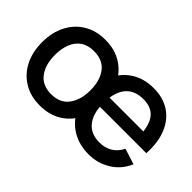

<svg xmlns="http://www.w3.org/2000/svg" viewBox="-81 -859 1177 1177"><g transform="rotate(45 507.5 -270.0)"><path d="M728 15Q647.5 15 586.8 -20.2Q526 -55.5 492.2 -118.8Q458.5 -182 458.5 -265.5Q458.5 -354 491.8 -419Q525 -484 584.5 -519.5Q644 -555 723 -555Q805.5 -555 863.5 -516.8Q921.5 -478.5 950.2 -408Q979 -337.5 973 -240.5H868.5V-278.5Q867.5 -372.5 832.8 -417.5Q798 -462.5 727 -462.5Q648.5 -462.5 609 -413Q569.5 -363.5 569.5 -270Q569.5 -181 609 -132.2Q648.5 -83.5 723 -83.5Q772 -83.5 807.8 -105.8Q843.5 -128 863.5 -169.5L966 -137Q934.5 -64.5 870.5 -24.8Q806.5 15 728 15ZM535.5 -240.5V-322H921V-240.5ZM304.5 15Q223.5 15 164 -21.5Q104.5 -58 72.2 -122.2Q40 -186.5 40 -270.5Q40 -355 73 -419.2Q106 -483.5 165.5 -519.2Q225 -555 304.5 -555Q385.5 -555 445 -518.5Q504.5 -482 537 -418Q569.5 -354 569.5 -270.5Q569.5 -186 536.8 -121.8Q504 -57.5 444.5 -21.2Q385 15 304.5 15ZM304.5 -83.5Q382 -83.5 420.2 -135.8Q458.5 -188 458.5 -270.5Q458.5 -355 419.8 -405.8Q381 -456.5 304.5 -456.5Q252 -456.5 218 -432.8Q184 -409 167.5 -367.2Q151 -325.5 151 -270.5Q151 -185.5 190 -134.5Q229 -83.5 304.5 -83.5Z"/></g></svg>

Font: Manrope ExtraLight SemiBold
Style: Regular
Weight: 600
Version: Version 4.504